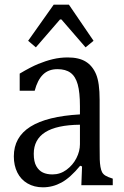

<svg xmlns="http://www.w3.org/2000/svg" viewBox="-20 -791 528 819"><path d="M330 -81 322 -84Q280 -33 242.5 -12.5Q205 8 163 8Q126 8 97.5 -8.5Q69 -25 54 -55Q39 -85 39 -124Q39 -206 109.5 -250.5Q180 -295 321 -303V-338Q321 -397 311.5 -431Q302 -465 281 -480.5Q260 -496 225 -496Q187 -496 163.5 -473Q140 -450 128 -404H64V-477Q111 -505 142.5 -518Q174 -531 205 -538.5Q236 -546 269 -546Q317 -546 346 -528Q375 -510 390 -474Q405 -438 405 -365V-170Q405 -128 405.5 -111Q406 -94 408.5 -79.5Q411 -65 415.5 -56.5Q420 -48 429.5 -42Q439 -36 461 -29V-1H327ZM321 -259Q222 -258 173 -227Q124 -196 124 -135Q124 -101 135 -82Q146 -63 163 -55Q180 -47 204 -47Q237 -47 264 -67Q291 -87 306 -116.5Q321 -146 321 -176ZM274 -771 379 -617 345 -589 242 -708H236L133 -589L100 -617L209 -771Z"/></svg>

Font: Myanglish
Style: Regular
Weight: 400
Designer: KyawKyaw ( MaYenGone)
Foundry: TattooFont3D
Version: Version 1.003 December 13, 2014